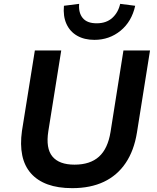

<svg xmlns="http://www.w3.org/2000/svg" viewBox="-20 -967 816 997"><path d="M355 10Q281 10 227.5 -9.5Q174 -29 140.5 -67Q107 -105 95.5 -160.5Q84 -216 94 -287L161 -705H298L231 -286Q217 -197 252 -154.5Q287 -112 367 -112Q448 -112 494 -153.5Q540 -195 554 -282L621 -705H759L691 -278Q676 -185 632.5 -120.5Q589 -56 519.5 -23Q450 10 355 10ZM470 -760Q418 -760 380.5 -781.5Q343 -803 325 -843Q307 -883 312 -937L391 -947Q387 -901 409.5 -873.5Q432 -846 482 -846Q532 -846 563 -874Q594 -902 604 -947L682 -937Q664 -855 606 -807.5Q548 -760 470 -760Z"/></svg>

Font: Nunito Sans 7pt
Style: Bold Italic
Weight: 700
Italic angle: -9°
Version: Version 3.101;gftools[0.9.27]